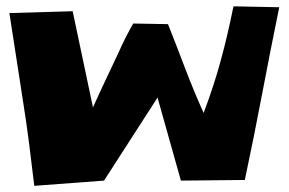

<svg xmlns="http://www.w3.org/2000/svg" viewBox="-20 -689 917 610"><path d="M867.2 -666Q838.9 -528.3 813 -391.6Q787.1 -254.9 757.8 -117.2L554.7 -115.2L480.5 -378.9L310.5 -115.2L88.9 -98.6Q81.1 -166 72.3 -234.4Q63.5 -302.7 52.7 -370.1Q42 -440.4 31.2 -509.3Q20.5 -578.1 9.8 -647.5L210.9 -653.3L275.4 -347.7Q294.9 -391.6 315.4 -434.6Q335.9 -477.5 356.4 -521.5Q377.9 -570.3 403.3 -614.3L513.7 -612.3Q542 -541 568.8 -470.2Q595.7 -399.4 627 -330.1Q644.5 -377 657.7 -417.5Q670.9 -458 681.6 -497.6Q692.4 -537.1 702.1 -578.6Q711.9 -620.1 721.7 -668.9Z"/></svg>

Font: Slackey
Style: Regular
Weight: 400
Designer: Squid
Foundry: Font Diner, Inc DBA Sideshow
Version: Version 1.001